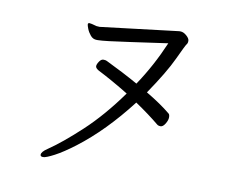

<svg xmlns="http://www.w3.org/2000/svg" viewBox="-76 -777 1152 904"><g transform="rotate(10 500.0 -324.5)"><path d="M338 -627 711 -672H717Q731 -672 746 -659Q761 -646 761 -634.5Q761 -623 756 -617.5Q751 -612 718.5 -542Q686 -472 611 -362Q682 -320 728 -282Q734 -278 734 -264Q734 -250 723.5 -233Q713 -216 702 -216Q691 -216 685 -221Q638 -260 570 -306Q453 -154 328 -59Q274 -18 235 2.5Q196 23 182.5 23Q169 23 169 14Q169 0 196 -18Q261 -62 348 -143Q435 -224 518 -340Q438 -389 369 -424Q354 -433 354 -442Q354 -451 363 -464.5Q372 -478 382.5 -478Q393 -478 399 -475Q482 -435 555 -394Q621 -492 670 -607Q618 -600 494 -582Q370 -564 341 -564H335Q317 -564 305 -578.5Q293 -593 287 -608.5Q281 -624 281 -629.5Q281 -635 287 -636H288Q295 -636 323 -628Z"/></g></svg>

Font: LXGW WenKai
Style: Regular
Weight: 400
Designer: LXGW / Fontworks Inc.
Foundry: LXGW / Fontworks Inc.
Version: Version 1.520; June 14, 2025